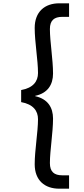

<svg xmlns="http://www.w3.org/2000/svg" viewBox="-20 -955 509 1162"><path d="M108 -410V-337C181 -324 210 -284 210 -234C210 -156 190 -46 190 39C190 137 251 187 339 187H398V106H357C308 106 282 85 282 32C282 -43 301 -153 301 -237C301 -305 269 -356 193 -373V-375C269 -391 301 -443 301 -510C301 -594 282 -704 282 -779C282 -832 308 -853 357 -853H398V-935H339C251 -935 190 -884 190 -786C190 -701 210 -591 210 -513C210 -463 181 -423 108 -410Z"/></svg>

Font: Malmofest
Style: Regular
Weight: 400
Designer: Jonny Pinhorn (Poppins), Kolossal
Version: Version 1.004;Glyphs 3.1.2 (3151)